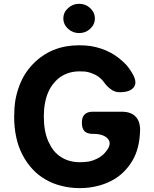

<svg xmlns="http://www.w3.org/2000/svg" viewBox="-20 -969 801 999"><path d="M391.6 -796.9Q358.4 -796.9 334 -819.3Q309.6 -841.8 309.6 -873Q309.6 -904.3 334 -926.8Q358.4 -949.2 391.6 -949.2Q425.8 -949.2 449.2 -926.8Q473.6 -904.3 473.6 -873Q473.6 -841.8 449.2 -819.3Q425.8 -796.9 391.6 -796.9ZM527.3 -175.8Q527.3 -176.8 528.3 -176.8Q564.5 -218.8 542 -246.1Q519.5 -272.5 464.8 -272.5Q462.9 -272.5 460.9 -272.5Q434.6 -272.5 419.9 -286.1Q406.2 -300.8 406.2 -327.1Q406.2 -329.1 406.2 -333Q406.2 -359.4 419.9 -373Q434.6 -387.7 460.9 -387.7Q511.7 -387.7 614.3 -387.7Q660.2 -387.7 684.6 -363.3Q709 -338.9 709 -293Q708 -246.1 698.2 -206.1Q688.5 -166 668.9 -132.8Q648.4 -98.6 621.1 -72.3Q592.8 -44.9 557.6 -27.3Q521.5 -8.8 481.4 0Q441.4 9.8 395.5 9.8Q344.7 9.8 299.8 -2Q254.9 -12.7 216.8 -35.2Q177.7 -57.6 148.4 -89.8Q118.2 -122.1 96.7 -164.1Q75.2 -205.1 64.5 -254.9Q53.7 -304.7 53.7 -361.3Q53.7 -405.3 59.6 -445.3Q66.4 -484.4 79.1 -518.6Q91.8 -553.7 109.4 -582Q127.9 -611.3 151.4 -635.7Q173.8 -659.2 201.2 -677.7Q227.5 -696.3 258.8 -709Q290 -721.7 323.2 -727.5Q356.4 -733.4 391.6 -733.4Q422.9 -733.4 451.2 -729.5Q480.5 -724.6 506.8 -715.8Q533.2 -707 556.6 -694.3Q580.1 -681.6 600.6 -665Q621.1 -648.4 638.7 -629.9Q655.3 -610.4 668 -587.9Q668.9 -586.9 668.9 -585.9Q669.9 -585 670.9 -583Q695.3 -539.1 675.8 -514.6Q656.2 -489.3 604.5 -489.3Q603.5 -489.3 600.6 -489.3Q578.1 -489.3 557.6 -503.9Q537.1 -518.6 522.5 -539.1Q516.6 -547.9 508.8 -555.7Q502 -562.5 493.2 -569.3Q483.4 -576.2 471.7 -582Q460.9 -586.9 449.2 -590.8Q436.5 -594.7 422.9 -596.7Q409.2 -597.7 394.5 -597.7Q366.2 -597.7 341.8 -590.8Q318.4 -584 296.9 -570.3Q276.4 -556.6 259.8 -536.1Q243.2 -516.6 231.4 -490.2Q219.7 -463.9 213.9 -431.6Q208 -400.4 208 -362.3Q208 -324.2 213.9 -292Q219.7 -259.8 231.4 -233.4Q243.2 -207 258.8 -186.5Q275.4 -166 296.9 -152.3Q317.4 -138.7 342.8 -131.8Q367.2 -125 395.5 -125Q421.9 -125 444.3 -128.9Q466.8 -133.8 485.4 -143.6Q498 -149.4 508.8 -158.2Q519.5 -166 527.3 -175.8Z"/></svg>

Font: DeepSea
Style: Bold
Weight: 700
Designer: Stem
Version: Version 3.019;git-0a5106e0b